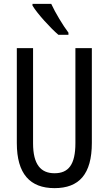

<svg xmlns="http://www.w3.org/2000/svg" viewBox="-20 -963 562 993"><path d="M245 -943H148V-934C174 -891 242 -817 282 -783H334V-794C306 -831 266 -897 245 -943ZM455 -224V-714H370V-223C370 -111 334 -67 262 -67C191 -67 151 -112 151 -222V-714H67V-223C67 -64 135 10 262 10C389 10 455 -62 455 -224Z"/></svg>

Font: Noto Sans Lao Looped ExtraCondensed
Style: Regular
Weight: 400
Width: 2
Designer: Mark Frömberg, Ben Mitchell
Foundry: The Fontpad Ltd
Version: Version 1.003